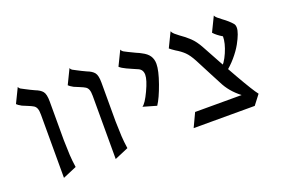

<svg xmlns="http://www.w3.org/2000/svg" viewBox="-71 -666 1304 889"><g transform="rotate(-20 581.0 -221.5)"><path d="M130 -414Q154 -405 165 -391.5Q176 -378 176 -342V-151Q177 -104 178.5 -77Q180 -50 185 -16L117 13V-298Q117 -318 113 -328.5Q109 -339 100.5 -344.5Q92 -350 72 -358Q68 -359 48 -368Q30 -378 25 -384L60 -456Q62 -449 68.5 -445Q75 -441 88.5 -434.5Q102 -428 109 -424Q116 -420 130 -414Z M385 -414Q409 -405 420 -391.5Q431 -378 431 -342V-151Q432 -104 433.5 -77Q435 -50 440 -16L372 13V-298Q372 -318 368 -328.5Q364 -339 355.5 -344.5Q347 -350 327 -358Q323 -359 303 -368Q285 -378 280 -384L315 -456Q317 -449 323.5 -445Q330 -441 343.5 -434.5Q357 -428 364 -424Q371 -420 385 -414Z M587 -353Q582 -355 561.5 -364.5Q541 -374 530 -384L565 -456Q568 -448 576.5 -443Q585 -438 629 -417Q644 -411 654 -405Q678 -393 689 -376.5Q700 -360 700 -337Q700 -304 678.5 -243.5Q657 -183 637 -153L571 -172Q587 -182 610.5 -232Q634 -282 634 -307Q634 -334 610 -343Z M845 -424Q870 -407 890.5 -387.5Q911 -368 929 -335Q978 -244 1028 -156.5Q1078 -69 1097 -45L1094 -42H1053Q1051 -45 1045 -49Q1039 -53 1035 -56Q981 -93 953 -143Q951 -147 920 -206L878 -287Q861 -319 844.5 -335Q828 -351 804 -365Q786 -377 778 -384L813 -456Q816 -448 825 -440Q834 -432 845 -424ZM1050 -66 1097 -45 1061 2H760L792 -66ZM1033 -351Q1006 -367 991 -384L1026 -456Q1028 -450 1036.5 -442.5Q1045 -435 1056 -427Q1085 -406 1101 -387Q1107 -380 1107 -367Q1107 -342 1080 -293Q1065 -266 1040.5 -237.5Q1016 -209 988 -188L970 -210Q995 -230 1014 -274Q1033 -318 1033 -351Z"/></g></svg>

Font: BellefairVN
Style: Regular
Weight: 400
Designer: Nick Shinn, Liron Lavi Turkenic
Foundry: Shinntype
Version: Version 1.003